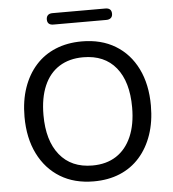

<svg xmlns="http://www.w3.org/2000/svg" viewBox="-59 -926 888 988"><g transform="rotate(-5 385.5 -431.5)"><path d="M386 9Q286 9 213 -35.5Q140 -80 99.5 -161.5Q59 -243 59 -353Q59 -436 82 -502.5Q105 -569 147.5 -616.5Q190 -664 250.5 -689Q311 -714 386 -714Q486 -714 559 -670Q632 -626 672 -545Q712 -464 712 -354Q712 -271 689 -204Q666 -137 623.5 -89Q581 -41 521 -16Q461 9 386 9ZM386 -73Q458 -73 509 -106Q560 -139 587.5 -202Q615 -265 615 -353Q615 -486 555.5 -559Q496 -632 386 -632Q314 -632 262.5 -599.5Q211 -567 184 -504.5Q157 -442 157 -353Q157 -221 217 -147Q277 -73 386 -73ZM249 -813Q217 -813 217 -842Q217 -856 225 -864Q233 -872 249 -872H522Q554 -872 554 -842Q554 -828 545.5 -820.5Q537 -813 522 -813Z"/></g></svg>

Font: Nunito ExtraLight Medium
Style: Regular
Weight: 500
Version: Version 3.602